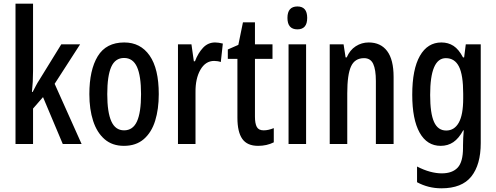

<svg xmlns="http://www.w3.org/2000/svg" viewBox="-20 -846 2686 1040"><path d="M159 -462Q159 -431 157.5 -404Q156 -377 153 -348H157Q167 -367 175 -382.5Q183 -398 193 -413L312 -606H414L276 -392L422 -66H320L213 -320L159 -258V-66H64V-826H159Z M840 -336Q840 -255 820.5 -192Q801 -129 759 -92.5Q717 -56 651 -56Q588 -56 546.5 -92Q505 -128 484.5 -191Q464 -254 464 -336Q464 -467 509.5 -541.5Q555 -616 653 -616Q741 -616 790.5 -545Q840 -474 840 -336ZM561 -336Q561 -238 583 -189Q605 -140 652 -140Q700 -140 722 -188.5Q744 -237 744 -336Q744 -435 722 -483.5Q700 -532 652 -532Q604 -532 582.5 -483.5Q561 -435 561 -336Z M1145 -616Q1154 -616 1164.5 -614.5Q1175 -613 1187 -610L1176 -510Q1168 -513 1158.5 -514.5Q1149 -516 1140 -516Q1093 -516 1065.5 -468Q1038 -420 1039 -346V-66H944V-606H1017L1030 -514H1036Q1053 -559 1080 -587.5Q1107 -616 1145 -616Z M1408 -140Q1421 -140 1434.5 -143Q1448 -146 1463 -152V-75Q1425 -56 1378 -56Q1319 -56 1292.5 -93.5Q1266 -131 1266 -208V-527H1214V-578L1271 -603L1296 -725H1361V-606H1456V-527H1361V-214Q1361 -177 1371 -158.5Q1381 -140 1408 -140Z M1591 -811Q1644 -811 1644 -749Q1644 -687 1591 -687Q1537 -687 1537 -749Q1537 -811 1591 -811ZM1638 -606V-66H1543V-606Z M1977 -616Q2042 -616 2077 -569.5Q2112 -523 2112 -429V-66H2016V-407Q2016 -469 2001.5 -500Q1987 -531 1952 -531Q1902 -531 1881.5 -486.5Q1861 -442 1861 -341V-66H1766V-606H1841L1852 -535H1858Q1875 -575 1907 -595.5Q1939 -616 1977 -616Z M2371 -616Q2408 -616 2436.5 -597.5Q2465 -579 2488 -535H2494L2503 -606H2584V-71Q2584 46 2533 110Q2482 174 2371 174Q2300 174 2239 141V56Q2276 75 2309.5 84Q2343 93 2373 93Q2430 93 2459 62Q2488 31 2488 -45V-58Q2488 -76 2489 -97.5Q2490 -119 2492 -140H2489Q2465 -96 2435.5 -76Q2406 -56 2367 -56Q2293 -56 2253 -127.5Q2213 -199 2213 -333Q2213 -471 2254.5 -543.5Q2296 -616 2371 -616ZM2395 -531Q2310 -531 2310 -332Q2310 -232 2331 -185.5Q2352 -139 2397 -139Q2441 -139 2465 -181.5Q2489 -224 2489 -313V-338Q2489 -440 2466 -485.5Q2443 -531 2395 -531Z"/></svg>

Font: Noto Sans Malayalam UI ExtraCondensed Medium
Style: Regular
Weight: 500
Width: 2
Designer: Jelle Bosma - Monotype Design Team
Foundry: Monotype Imaging Inc.
Version: Version 2.104; ttfautohint (v1.8.4.7-5d5b)